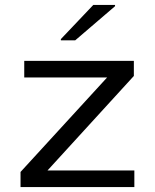

<svg xmlns="http://www.w3.org/2000/svg" viewBox="-20 -756 626 776"><path d="M63 0V-61L413 -443H78V-510H521V-449L172 -67H523V0ZM226 -593V-598L357 -736H445V-731L284 -593Z"/></svg>

Font: Saira Expanded
Style: Regular
Weight: 400
Width: 7
Designer: Hector Gatti with collaboration of the Omnibus-Type team
Foundry: Omnibus-Type
Version: Version 1.100; ttfautohint (v1.8.3)